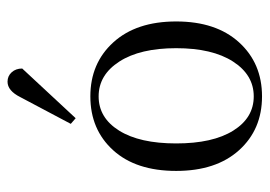

<svg xmlns="http://www.w3.org/2000/svg" viewBox="-123 -581 716 510"><g transform="rotate(-90 235.0 -326.0)"><path d="M176 -483 161 -496 232 -630Q249 -664 273 -664Q288 -664 298 -653Q308 -642 308 -625ZM36 -216Q36 -323 91 -383.5Q146 -444 234 -444Q322 -444 377.5 -383Q433 -322 433 -216Q433 -110 377.5 -49Q322 12 234 12Q146 12 91 -49Q36 -110 36 -216ZM143 -64.5Q177 -10 234 -10Q291 -10 326.5 -65Q362 -120 362 -216Q362 -312 326.5 -367Q291 -422 234 -422Q177 -422 143 -367.5Q109 -313 109 -216Q109 -119 143 -64.5Z"/></g></svg>

Font: Arapey Thin
Style: Regular
Weight: 100
Designer: Eduardo Rodriguez Tunni
Foundry: Eduardo Rodriguez Tunni
Version: Version 4.000;hotconv 1.0.109;makeotfexe 2.5.65596